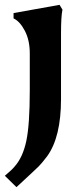

<svg xmlns="http://www.w3.org/2000/svg" viewBox="-41 -523 338 793"><path d="M211 -384V-114Q211 43 154 122Q132 151 119 164Q105 178 27 250L-21 203Q8 179 20 164Q53 127 67.5 60Q82 -7 82 -152V-302Q82 -357 61.5 -396Q41 -435 15 -447V-469L205 -503L217 -483Q211 -456 211 -384Z"/></svg>

Font: Asul
Style: Bold
Weight: 700
Designer: Mariela Monsalve
Foundry: Mariela Monsalve
Version: Version 1.002